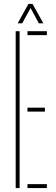

<svg xmlns="http://www.w3.org/2000/svg" viewBox="-20 -959 284 979"><path d="M60 0V-800H80V0ZM120 -780V-800H219V-780ZM120 -390V-410H209V-390ZM120 0V-20H219V0ZM70 -840 125 -939H146L201 -840H178L136 -918L93 -840Z"/></svg>

Font: Big Shoulders Stencil Display Thin
Style: Regular
Weight: 100
Designer: Patric King
Foundry: XO Type Co
Version: Version 1.000